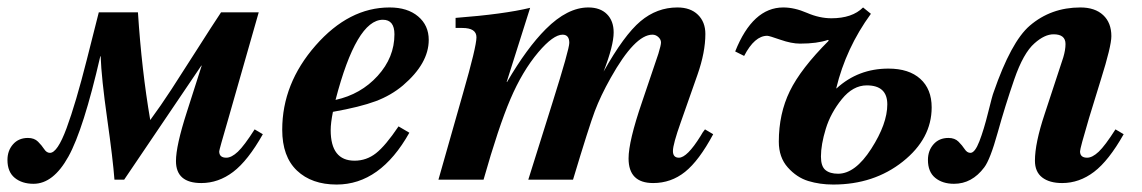

<svg xmlns="http://www.w3.org/2000/svg" viewBox="-68 -482 3064 515"><path d="M615 -135 637 -122Q597 -51 557.5 -21Q518 9 472 9Q404 9 404 -50Q404 -91 433 -181L473 -306H472L265 0H239Q235 -54 219.5 -163.5Q204 -273 202 -331H201Q156 -135 115.5 -62Q75 11 22 11Q-9 11 -28.5 -5Q-48 -21 -48 -53Q-48 -78 -33 -95Q-18 -112 7 -112Q24 -112 34 -102Q44 -92 50.5 -82Q57 -72 66 -72Q86 -72 110.5 -138Q135 -204 165 -322.5Q195 -441 197 -449H302Q312 -294 335 -160Q363 -198 392 -242.5Q421 -287 461 -350Q501 -413 525 -449H626L544 -162Q520 -80 520 -76Q520 -59 539 -59Q553 -59 570 -75Q587 -91 615 -135Z M1001 -143 1030 -126Q952 13 835 13Q768 13 728.5 -24.5Q689 -62 689 -134Q689 -258 778.5 -360Q868 -462 977 -462Q1025 -462 1053.5 -438Q1082 -414 1082 -375Q1082 -312 1013 -253Q981 -226 939.5 -210.5Q898 -195 825 -182Q819 -152 819 -133Q819 -51 883 -51Q915 -51 940.5 -71Q966 -91 1001 -143ZM990 -390Q990 -429 959 -429Q888 -429 832 -214Q900 -229 945 -278.5Q990 -328 990 -390Z M1823 -135 1845 -122Q1807 -51 1769.5 -21Q1732 9 1684 9Q1618 9 1618 -57Q1618 -103 1654 -208L1698 -338Q1705 -361 1705 -368Q1705 -376 1698 -382.5Q1691 -389 1682 -389Q1635 -389 1570 -273Q1543 -225 1527.5 -184Q1512 -143 1469 0H1349L1414 -207Q1459 -350 1459 -367Q1459 -389 1441 -389Q1416 -389 1376 -342Q1333 -291 1301 -216Q1269 -141 1229 0H1108L1174 -232Q1210 -357 1210 -382Q1210 -407 1172 -407H1154V-434Q1284 -444 1354 -461L1291 -262H1292Q1345 -353 1396 -404Q1454 -462 1510 -462Q1542 -462 1560 -444Q1578 -426 1578 -395Q1578 -360 1551 -290Q1606 -388 1650 -425Q1694 -462 1749 -462Q1784 -462 1804 -442.5Q1824 -423 1824 -391Q1824 -342 1803 -282L1758 -154Q1737 -95 1737 -77Q1737 -59 1753 -59Q1775 -59 1811 -117Q1817 -128 1823 -135Z M2175 -245H2176Q2234 -298 2315 -298Q2370 -298 2400.5 -270.5Q2431 -243 2431 -194Q2431 -110 2353.5 -48.5Q2276 13 2167 13Q2131 13 2100 3.5Q2069 -6 2045 -33Q2021 -60 2021 -102Q2021 -177 2050.5 -237.5Q2080 -298 2155 -373L2153 -375Q2124 -365 2078 -365Q2055 -365 2025 -375.5Q1995 -386 1990 -386Q1956 -386 1928 -332L1904 -344Q1951 -462 2033 -462Q2063 -462 2096.5 -447.5Q2130 -433 2162 -433Q2218 -433 2247 -462L2268 -445Q2201 -353 2175 -245ZM2312 -202Q2312 -253 2257 -253Q2220 -253 2190 -216Q2160 -179 2147 -136.5Q2134 -94 2134 -62Q2134 -36 2146 -26Q2158 -16 2180 -16Q2226 -16 2269 -83Q2312 -150 2312 -202Z M2924 -135 2946 -122Q2906 -51 2866.5 -21Q2827 9 2781 9Q2747 9 2727.5 -6Q2708 -21 2708 -51Q2708 -98 2734 -176L2784 -328Q2790 -348 2790 -364Q2790 -390 2758 -390Q2734 -390 2707 -366Q2677 -340 2652.5 -269Q2628 -198 2608 -126Q2588 -54 2572 -33Q2539 11 2491 11Q2460 11 2440.5 -5Q2421 -21 2421 -53Q2421 -78 2436 -95Q2451 -112 2476 -112Q2493 -112 2503 -102Q2513 -92 2519.5 -82Q2526 -72 2535 -72Q2547 -72 2559 -103Q2571 -134 2582.5 -180.5Q2594 -227 2597 -234Q2644 -370 2694 -413Q2751 -462 2830 -462Q2869 -462 2891 -441.5Q2913 -421 2913 -385Q2913 -358 2885 -269L2853 -165Q2829 -84 2829 -76Q2829 -59 2848 -59Q2862 -59 2879 -75Q2896 -91 2924 -135Z"/></svg>

Font: STIX
Style: Bold Italic
Weight: 700
Italic angle: -16.33°
Designer: MicroPress Inc., with final additions and corrections provided by Coen Hoffman, Elsevier (retired)
Version: Version 1.1.1